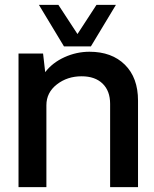

<svg xmlns="http://www.w3.org/2000/svg" viewBox="-20 -770 634 790"><path d="M243.2 -579.1 140.1 -750H220.2L298.8 -629.9L377 -750H457L354 -579.1ZM348.1 -557.1Q439.9 -557.1 493.9 -503.7Q547.9 -450.2 547.9 -356V0H433.1V-342.8Q433.1 -396 402.1 -426Q371.1 -456.1 315.9 -456.1Q256.8 -456.1 213.9 -422.6Q170.9 -389.2 170.9 -336.9V0H56.2V-549.8H157.2L166 -473.1Q195.8 -512.2 245.4 -534.7Q294.9 -557.1 348.1 -557.1Z"/></svg>

Font: Oakes Grotesk
Style: Medium
Weight: 500
Designer: Samuel Oakes
Foundry: Samuel Oakes
Version: Version 1.0 | wf-rip DC20170320